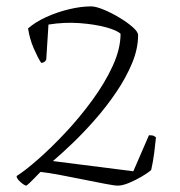

<svg xmlns="http://www.w3.org/2000/svg" viewBox="-20 -582 565 602"><path d="M63 0Q57 0 44.5 -11Q32 -22 32 -30Q59 -47 100 -83Q141 -119 185.5 -166.5Q230 -214 269.5 -268Q309 -322 333.5 -375.5Q358 -429 358 -476Q347 -487 312 -496.5Q277 -506 229.5 -509.5Q182 -513 132 -505L125 -395Q120 -385 109 -385Q98 -402 85.5 -431Q73 -460 68 -493Q91 -513 125 -528.5Q159 -544 196.5 -553Q234 -562 266 -562Q280 -562 304.5 -552Q329 -542 354 -527Q379 -512 396 -497Q413 -482 413 -472Q413 -429 394 -383.5Q375 -338 344.5 -293Q314 -248 278 -207Q242 -166 207.5 -133Q173 -100 146 -77L398 -45L447 -158Q458 -158 462 -156Q466 -154 469 -151Q467 -130 463.5 -102.5Q460 -75 454 -49Q444 -40 424.5 -28.5Q405 -17 384.5 -8.5Q364 0 349 0Q339 0 310.5 -5.5Q282 -11 244.5 -18.5Q207 -26 170.5 -33Q134 -40 107 -43Q97 -33 84 -19.5Q71 -6 63 0Z"/></svg>

Font: Texturina 72pt Thin
Style: Regular
Weight: 100
Designer: Guillermo Torres Carreño
Foundry: Omnibus-Type
Version: Version 1.002; ttfautohint (v1.8.3)